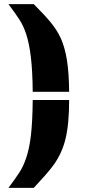

<svg xmlns="http://www.w3.org/2000/svg" viewBox="-20 -763 414 933"><path d="M107 -598Q94 -637 75.5 -666Q57 -695 21 -743H144Q197 -690 227 -653.5Q257 -617 276 -576Q296 -530 305.5 -469.5Q315 -409 316 -317H139Q138 -419 130 -485.5Q122 -552 107 -598ZM107 5Q123 -41 130.5 -107.5Q138 -174 139 -277H316Q316 -159 298 -87Q282 -21 243 35Q226 59 199.5 89Q173 119 144 150H21Q57 102 75.5 73Q94 44 107 5Z"/></svg>

Font: Saira Stencil One
Style: Regular
Weight: 400
Designer: Hector Gatti with collaboration of the Omnibus-Type team
Foundry: Omnibus-Type
Version: Version 1.004